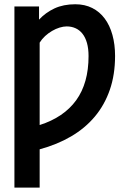

<svg xmlns="http://www.w3.org/2000/svg" viewBox="-20 -668 590 884"><path d="M509.8 -410.6Q509.8 -324.2 485.6 -254.4Q461.4 -184.6 416.5 -131.1Q371.6 -77.6 307.4 -40Q243.2 -2.4 162.6 19.5V195.8H46.4V-638.2H159.7V-577.6Q189.5 -609.9 230.7 -629.2Q272 -648.4 326.7 -648.4Q370.6 -648.4 404.8 -631.1Q439 -613.8 462.2 -582.5Q485.4 -551.3 497.6 -507.3Q509.8 -463.4 509.8 -410.6ZM387.7 -409.7Q387.7 -444.3 380.4 -470.2Q373 -496.1 359.6 -512.9Q346.2 -529.8 327.6 -538.1Q309.1 -546.4 287.1 -546.4Q272 -546.4 254.4 -541Q236.8 -535.6 219.7 -525.6Q202.6 -515.6 187.7 -502Q172.9 -488.3 162.6 -471.7V-92.3Q273.9 -127.9 330.8 -206.5Q387.7 -285.2 387.7 -409.7Z"/></svg>

Font: Code New Roman
Style: Bold
Weight: 700
Monospace: yes
Designer: Sam Radian
Foundry: Code New Roman
Version: Version 1.508 October 19, 2014